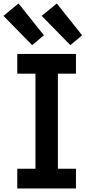

<svg xmlns="http://www.w3.org/2000/svg" viewBox="-70 -1058 482 1078"><path d="M249 -1038.5 391 -860 325 -804.5 164 -969ZM34 -1038.5 176.5 -860 110.5 -804.5 -50.5 -969ZM27 -644.5V-755H356.5V-644.5H255V-110.5H356.5V0H27V-110.5H129V-644.5Z"/></svg>

Font: Hepta Slab ExtraLight SemiBold
Style: Regular
Weight: 600
Version: Version 1.102